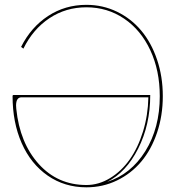

<svg xmlns="http://www.w3.org/2000/svg" viewBox="-20 -783 735 805"><path d="M429.2 -20.5Q528.8 -52.2 589.4 -149.4Q649.9 -246.6 649.9 -379.9Q649.9 -486.8 610.4 -572Q570.8 -657.2 500.5 -704.8Q430.2 -752.4 342.3 -752.4Q255.9 -752.4 187 -706.5Q118.2 -660.6 78.1 -579.1L68.4 -586.4Q109.9 -668.9 181.4 -715.8Q252.9 -762.7 342.3 -762.7Q411.1 -762.7 470.5 -733.9Q529.8 -705.1 572 -654.8Q614.3 -604.5 638.4 -533.2Q662.6 -461.9 662.6 -379.9Q662.6 -297.9 638.4 -226.6Q614.3 -155.3 572 -105.2Q529.8 -55.2 470.5 -26.4Q411.1 2.4 342.3 2.4Q251 2.4 180.2 -46.6Q109.4 -95.7 71 -182.6Q32.7 -269.5 32.7 -379.9Q32.7 -384.8 37.6 -384.8H609.9Q609.9 -259.8 559.3 -159.9Q508.8 -60.1 429.2 -20.5ZM602.1 -375H70.3Q47.4 -375 47.4 -340.8Q47.4 -337.9 47.9 -332.3Q48.3 -326.7 48.3 -326.2Q63 -183.6 142.3 -95.5Q221.7 -7.3 342.3 -7.3Q394 -7.3 441.7 -36.4Q489.3 -65.4 523.9 -114.5Q558.6 -163.6 579.6 -231.7Q600.6 -299.8 602.1 -375Z"/></svg>

Font: ZnikomitNo25
Style: Regular
Weight: 100
Designer: gluk
Foundry: gluk
Version: Version 0.56